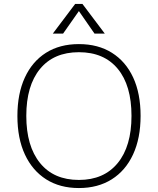

<svg xmlns="http://www.w3.org/2000/svg" viewBox="-20 -943 799 971"><path d="M379 8Q283 8 213.5 -36Q144 -80 106 -161.5Q68 -243 68 -356Q68 -469 105.5 -550.5Q143 -632 212.5 -676Q282 -720 379 -720Q476 -720 546 -676Q616 -632 653.5 -551Q691 -470 691 -357Q691 -244 653 -162Q615 -80 545 -36Q475 8 379 8ZM379 -33Q505 -33 575 -118Q645 -203 645 -357Q645 -511 575.5 -595Q506 -679 379 -679Q252 -679 182.5 -594.5Q113 -510 113 -357Q113 -204 182.5 -118.5Q252 -33 379 -33ZM299 -773H247L360 -923H397L510 -773H458L379 -887Z"/></svg>

Font: Muli ExtraLight
Style: Regular
Weight: 250
Designer: Vernon Adams
Foundry: Vernon Adams
Version: Version 2.100; ttfautohint (v1.8.1.43-b0c9)